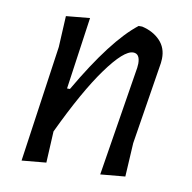

<svg xmlns="http://www.w3.org/2000/svg" viewBox="-60 -525 588 589"><g transform="rotate(10 233.5 -230.5)"><path d="M44 4 96 -359 101 -456 175 -463 143 -238H152Q249 -405 326 -465H337Q372 -457 393.5 -434.5Q415 -412 414 -378L413 -365L372 -108L366 -3L289 4L344 -338L345 -351Q345 -382 324 -382Q295 -382 242 -309Q189 -236 125 -101L120 -3Z"/></g></svg>

Font: Alegreya Sans
Style: Italic
Weight: 400
Italic angle: -7°
Designer: Juan Pablo del Peral
Foundry: Huerta Tipografica
Version: Version 2.007